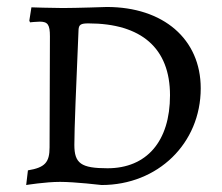

<svg xmlns="http://www.w3.org/2000/svg" viewBox="-20 -521 636 550"><path d="M271 9C432 9 555 -110 555 -268C555 -409 448 -501 286 -501C286 -501 198 -498 160 -498C129 -498 70 -500 70 -500L64 -462L66 -457C66 -457 84 -459 94 -459C117 -459 123 -450 123 -417L122 -99C122 -56 109 -41 60 -33L55 9C55 9 110 0 152 0C195 0 271 9 271 9ZM233 -454C385 -454 467 -383 467 -248C467 -116 400 -39 288 -39C212 -39 193 -53 193 -106C193 -152 198 -272 205 -436C206 -450 211 -454 233 -454Z"/></svg>

Font: Alegreya SC
Style: Regular
Weight: 400
Designer: Juan Pablo del Peral
Foundry: Huerta Tipografica
Version: Version 2.007;PS 002.007;hotconv 1.0.88;makeotf.lib2.5.64775